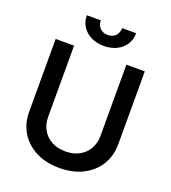

<svg xmlns="http://www.w3.org/2000/svg" viewBox="-165 -1051 1051 1182"><g transform="rotate(20 360.5 -459.5)"><path d="M531.7 -727.5H652.3V-251Q652.3 -173.8 616 -114.7Q579.6 -55.7 513.9 -22.2Q448.2 11.2 360.4 11.2Q272.5 11.2 206.8 -22.2Q141.1 -55.7 104.7 -114.7Q68.4 -173.8 68.4 -251V-727.5H189V-260.7Q189 -213.4 210 -176.5Q231 -139.6 269.5 -118.4Q308.1 -97.2 360.4 -97.2Q413.1 -97.2 451.4 -118.4Q489.7 -139.6 510.7 -176.5Q531.7 -213.4 531.7 -260.7ZM360.4 -788.1Q313.5 -788.1 276.9 -806.4Q240.2 -824.7 219.7 -856.4Q199.2 -888.2 199.2 -930.2H290.5Q290.5 -898.9 310.1 -879.4Q329.6 -859.9 360.4 -859.9Q391.6 -859.9 410.9 -879.4Q430.2 -898.9 430.2 -930.2H522Q522 -888.2 501.5 -856.4Q481 -824.7 444.6 -806.4Q408.2 -788.1 360.4 -788.1Z"/></g></svg>

Font: Inter Cardless Tabular Medium
Style: Regular
Weight: 500
Designer: Rasmus Andersson
Foundry: rsms
Version: Version 4.000;git-4fc901f